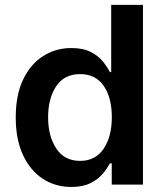

<svg xmlns="http://www.w3.org/2000/svg" viewBox="-20 -747 670 777"><path d="M558.6 0V-727.3H430V-455.3H424.7Q414.8 -475.1 396.8 -497.7Q378.9 -520.2 347.8 -536.4Q316.8 -552.6 268.8 -552.6Q205.6 -552.6 154.7 -520.2Q103.7 -487.9 73.7 -425.4Q43.7 -362.9 43.7 -272Q43.7 -182.2 73.2 -119.3Q102.6 -56.5 153.4 -23.4Q204.2 9.6 268.5 9.6Q315.3 9.6 346.2 -6Q377.1 -21.7 395.8 -43.9Q414.4 -66.1 424.7 -85.9H432.2V0ZM432.5 -272.7Q432.5 -193.5 399.1 -144.7Q365.8 -95.9 304.3 -95.9Q240.8 -95.9 207.7 -146Q174.7 -196 174.7 -272.7Q174.7 -349.1 207.4 -398.1Q240.1 -447.1 304.3 -447.1Q366.5 -447.1 399.5 -399.7Q432.5 -352.3 432.5 -272.7Z"/></svg>

Font: Inter UI Semi Bold
Style: Regular
Weight: 600
Designer: Rasmus Andersson
Foundry: rsms
Version: 3.2;8d6f07862